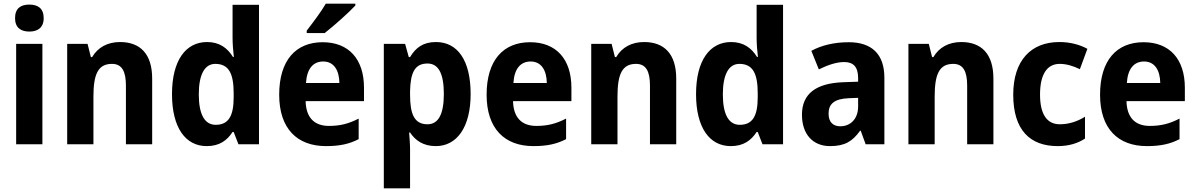

<svg xmlns="http://www.w3.org/2000/svg" viewBox="-20 -786 6516 1046"><path d="M140 -761C93 -761 62 -741 62 -687C62 -635 94 -614 140 -614C185 -614 218 -635 218 -687C218 -741 186 -761 140 -761ZM211 -547H68V0H211Z M634 -557C566 -557 513 -528 482 -475H475L457 -547H346V0H489V-259C489 -380 513 -438 590 -438C644 -438 666 -398 666 -320V0H809V-358C809 -493 743 -557 634 -557Z M1106 10C1176 10 1217 -21 1247 -67H1253L1279 0H1391V-760H1247V-580C1247 -550 1250 -507 1254 -476H1249C1219 -525 1175 -557 1108 -557C992 -557 917 -457 917 -273C917 -90 991 10 1106 10ZM1155 -106C1096 -106 1063 -161 1063 -272C1063 -380 1095 -438 1153 -438C1228 -438 1253 -383 1253 -277V-256C1253 -154 1225 -106 1155 -106Z M1916 -756V-766H1755C1729 -721 1684 -662 1651 -619V-606H1749C1798 -644 1882 -719 1916 -756ZM1738 -556C1592 -556 1501 -458 1501 -270C1501 -86 1598 10 1756 10C1832 10 1884 -2 1934 -28V-140C1880 -112 1833 -100 1772 -100C1690 -100 1647 -148 1645 -235H1963V-308C1963 -465 1879 -556 1738 -556ZM1741 -451C1799 -451 1828 -403 1829 -334H1647C1652 -413 1687 -451 1741 -451Z M2355 -557C2286 -557 2245 -527 2214 -475H2207L2187 -547H2071V240H2214V27C2214 -1 2211 -33 2209 -64H2214C2242 -22 2285 10 2354 10C2468 10 2544 -91 2544 -274C2544 -457 2473 -557 2355 -557ZM2309 -440C2369 -440 2398 -385 2398 -274C2398 -165 2369 -109 2309 -109C2238 -109 2214 -163 2214 -269V-289C2216 -392 2241 -440 2309 -440Z M2868 -556C2722 -556 2631 -458 2631 -270C2631 -86 2728 10 2886 10C2962 10 3014 -2 3064 -28V-140C3010 -112 2963 -100 2902 -100C2820 -100 2777 -148 2775 -235H3093V-308C3093 -465 3009 -556 2868 -556ZM2871 -451C2929 -451 2958 -403 2959 -334H2777C2782 -413 2817 -451 2871 -451Z M3489 -557C3421 -557 3368 -528 3337 -475H3330L3312 -547H3201V0H3344V-259C3344 -380 3368 -438 3445 -438C3499 -438 3521 -398 3521 -320V0H3664V-358C3664 -493 3598 -557 3489 -557Z M3961 10C4031 10 4072 -21 4102 -67H4108L4134 0H4246V-760H4102V-580C4102 -550 4105 -507 4109 -476H4104C4074 -525 4030 -557 3963 -557C3847 -557 3772 -457 3772 -273C3772 -90 3846 10 3961 10ZM4010 -106C3951 -106 3918 -161 3918 -272C3918 -380 3950 -438 4008 -438C4083 -438 4108 -383 4108 -277V-256C4108 -154 4080 -106 4010 -106Z M4604 -556C4524 -556 4455 -539 4400 -509L4441 -408C4490 -432 4537 -448 4579 -448C4628 -448 4655 -423 4655 -360V-341L4572 -338C4425 -332 4349 -275 4349 -161C4349 -55 4408 10 4502 10C4583 10 4624 -16 4666 -74H4669L4696 0H4798V-363C4798 -491 4729 -556 4604 -556ZM4605 -251 4655 -253V-206C4655 -138 4613 -98 4558 -98C4519 -98 4494 -120 4494 -167C4494 -219 4524 -248 4605 -251Z M5217 -557C5149 -557 5096 -528 5065 -475H5058L5040 -547H4929V0H5072V-259C5072 -380 5096 -438 5173 -438C5227 -438 5249 -398 5249 -320V0H5392V-358C5392 -493 5326 -557 5217 -557Z M5742 10C5803 10 5851 -5 5891 -31V-150C5849 -124 5803 -109 5754 -109C5685 -109 5646 -161 5646 -271C5646 -382 5685 -438 5753 -438C5790 -438 5826 -427 5863 -409L5904 -520C5862 -543 5810 -557 5751 -557C5598 -557 5500 -458 5500 -270C5500 -77 5592 10 5742 10Z M6210 -556C6064 -556 5973 -458 5973 -270C5973 -86 6070 10 6228 10C6304 10 6356 -2 6406 -28V-140C6352 -112 6305 -100 6244 -100C6162 -100 6119 -148 6117 -235H6435V-308C6435 -465 6351 -556 6210 -556ZM6213 -451C6271 -451 6300 -403 6301 -334H6119C6124 -413 6159 -451 6213 -451Z"/></svg>

Font: Noto Sans Myanmar UI SemiCondensed
Style: Bold
Weight: 700
Width: 4
Designer: Monotype Design Team
Foundry: Monotype Imaging Inc.
Version: Version 2.103